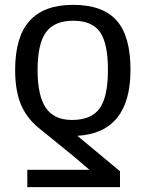

<svg xmlns="http://www.w3.org/2000/svg" viewBox="-20 -558 597 786"><path d="M91.8 208V137.2H346.2Q273.4 74.2 243.2 50.8L137.2 -35.2Q86.4 -77.6 64.2 -133.8Q42 -189.9 42 -272Q42 -407.2 101.1 -472.7Q160.2 -538.1 278.8 -538.1Q400.9 -538.1 457.5 -474.1Q514.2 -410.2 514.2 -272Q514.2 -15.1 296.9 -2L471.2 143.1V208ZM421.9 -272Q421.9 -379.9 389.6 -426.5Q357.4 -473.1 279.8 -473.1Q202.1 -473.1 168 -425.5Q133.8 -377.9 133.8 -272Q133.8 -166.5 167.5 -116.7Q201.2 -66.9 274.9 -66.9Q354 -66.9 387.9 -114.3Q421.9 -161.6 421.9 -272Z"/></svg>

Font: Libra Sans Modern
Style: Regular
Weight: 400
Foundry: Stefan Peev, Context Ltd
Version: Version 1.000